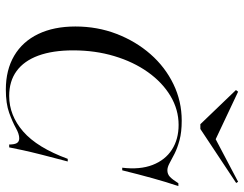

<svg xmlns="http://www.w3.org/2000/svg" viewBox="-108 -705 824 648"><g transform="rotate(90 304.0 -381.0)"><path d="M282.3 11.3Q216.1 11.3 168.1 -16.9Q120.2 -45.2 94.8 -98Q69.4 -150.8 69.4 -223.4Q69.4 -297.6 94.4 -362.5Q119.4 -427.4 162.9 -477Q206.5 -526.6 264.1 -554.4Q321.8 -582.3 387.1 -582.3Q425.8 -582.3 452.8 -575Q479.8 -567.7 498.8 -558.1Q517.7 -548.4 531 -541.1Q544.4 -533.9 554.8 -533.9Q567.7 -533.9 577 -542.7Q586.3 -551.6 598.4 -571H608.1Q594.4 -530.6 581.5 -483.9Q568.5 -437.1 554.8 -381.5H546Q553.2 -441.1 536.7 -483.9Q520.2 -526.6 485.1 -549.2Q450 -571.8 401.6 -571.8Q350 -571.8 304 -544.4Q258.1 -516.9 223.4 -468.1Q188.7 -419.4 169.4 -354.8Q150 -290.3 150 -216.1Q150 -146.8 167.7 -98.4Q185.5 -50 219.8 -25Q254 0 304 0Q369.4 0 423.8 -47.2Q478.2 -94.4 516.1 -197.6H525Q511.3 -146 502 -109.3Q492.7 -72.6 487.1 -46.8Q481.5 -21 477.4 0H467.7Q467.7 -17.7 462.9 -25.8Q458.1 -33.9 446.8 -33.9Q432.3 -33.9 412.1 -22.6Q391.9 -11.3 360.9 0Q329.8 11.3 282.3 11.3ZM593.5 -772.6 597.6 -766.1 415.3 -645.2H399.2L283.9 -765.3L289.5 -772.6L460.5 -691.9H440.3Z"/></g></svg>

Font: Playfair 144pt Light
Style: Italic
Weight: 300
Italic angle: -15.6°
Designer: Claus Eggers Sørensen
Foundry: Claus Eggers Sørensen
Version: Version 2.001;gftools[0.9.30]